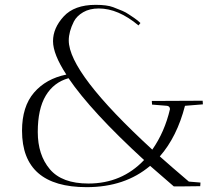

<svg xmlns="http://www.w3.org/2000/svg" viewBox="-20 -769 901 793"><path d="M817 -353Q817 -352 818 -338L744 -332Q711 -204 640 -123Q686 -82 760 -19L808 -15Q808 -14 807 0L720 1H698L600 -84Q496 4 338 4Q71 4 71 -229Q71 -329 120.5 -386.5Q170 -444 254 -461Q199 -545 199 -599Q199 -653 243 -701Q287 -749 375 -749Q422 -749 447 -739.5Q472 -730 486 -724Q500 -718 513 -709Q526 -700 534 -695Q550 -684 560 -674L552 -664Q468 -734 388 -734Q350 -734 323.5 -718.5Q297 -703 285 -680Q264 -638 264 -602Q264 -468 609 -151Q660 -224 682 -318Q682 -330 670 -332L608 -337Q607 -343 607 -352ZM345 -11Q483 -11 575 -108Q356 -309 263 -446Q202 -429 169 -374Q136 -319 136 -224Q136 -129 186 -70Q236 -11 345 -11Z"/></svg>

Font: Antic Didone
Style: Regular
Weight: 400
Designer: Santiago Orozco
Foundry: Santiago Orozco
Version: Version 2.000